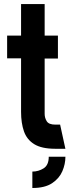

<svg xmlns="http://www.w3.org/2000/svg" viewBox="-20 -733 350 946"><path d="M139.4 193.3V112.4Q169.6 112.4 194.9 96.4Q220.2 80.4 220.2 39.4H302.3Q302.3 75.5 287.1 110.9Q271.8 146.3 236.4 169.8Q200.9 193.3 139.4 193.3ZM250.8 0Q184.9 -0.2 148.6 -22.7Q112.2 -45.2 98 -86Q83.8 -126.7 83.8 -181.8V-445.6H15.1V-557.5H83.8V-713H200V-557.5H265.4V-444.7H200V-172Q200 -152.2 210.3 -135.6Q220.6 -119 252.5 -119H276.2L302.2 0Z"/></svg>

Font: Stick No Bills ExtraLight
Style: Regular
Weight: 200
Designer: Kosala Senevirathne, Siva Puranthara, Lasantha Premarathna, Tharique Azeez
Foundry: mooniak
Version: Version 2.000